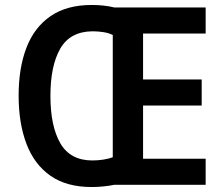

<svg xmlns="http://www.w3.org/2000/svg" viewBox="-20 -744 903 773"><path d="M349 -724Q400 -724 440 -714H808V-609H556V-424H792V-319H556V-105H808V0H440Q421 4 397 6.5Q373 9 349 9Q248 9 183 -36.5Q118 -82 86.5 -165Q55 -248 55 -359Q55 -470 86.5 -552Q118 -634 183.5 -679Q249 -724 349 -724ZM352 -618Q262 -617 222.5 -548Q183 -479 183 -358Q183 -236 223 -167Q263 -98 352 -98Q374 -98 396.5 -101.5Q419 -105 434 -111V-603Q419 -611 397 -614.5Q375 -618 352 -618Z"/></svg>

Font: Noto Sans Sinhala SemiCondensed SemiBold
Style: Regular
Weight: 600
Width: 4
Designer: Jelle Bosma - Monotype Design Team
Foundry: Monotype Imaging Inc.
Version: Version 2.006; ttfautohint (v1.8.4.7-5d5b)